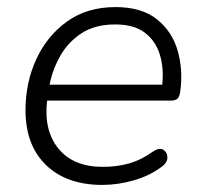

<svg xmlns="http://www.w3.org/2000/svg" viewBox="-20 -514 575 542"><path d="M269 8Q168 8 110 -48Q52 -104 52 -203Q52 -281 82.5 -347Q113 -413 169.5 -453.5Q226 -494 306 -494Q380 -494 423 -459.5Q466 -425 481.5 -371Q497 -317 489 -257Q487 -241 481 -235.5Q475 -230 462 -230H113Q103 -146 145 -94.5Q187 -43 270 -43Q310 -43 344 -52.5Q378 -62 410 -85Q429 -98 440.5 -91.5Q452 -85 452.5 -70Q453 -55 436 -43Q403 -18 358 -5Q313 8 269 8ZM305 -445Q248 -445 210 -420Q172 -395 150 -356Q128 -317 120 -275H438Q443 -322 431 -360.5Q419 -399 388.5 -422Q358 -445 305 -445Z"/></svg>

Font: Nunito Light
Style: Italic
Weight: 300
Italic angle: -9°
Designer: Vernon Adams
Foundry: Vernon Adams
Version: Version 3.601; ttfautohint (v1.8.2.53-6de2)